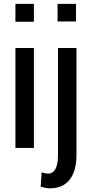

<svg xmlns="http://www.w3.org/2000/svg" viewBox="-20 -782 484 1015"><path d="M159.2 0H61.5V-528.3H159.2ZM159.2 -667H61.5V-761.7H159.2ZM384.3 -528.3V36.1Q384.3 122.6 348.1 168Q312 213.4 245.1 213.4Q230.5 213.4 219.5 211.2Q208.5 209 194.8 204.6L200.2 128.9Q208 131.8 217.3 133.8Q226.6 135.7 235.4 135.7Q259.3 135.7 272.9 111.6Q286.6 87.4 286.6 36.1V-528.3ZM381.8 -668.5H284.2V-761.7H381.8Z"/></svg>

Font: Franco
Style: Regular
Weight: 400
Designer: Google
Version: Version 1.200311; 2013